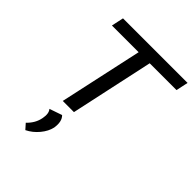

<svg xmlns="http://www.w3.org/2000/svg" viewBox="-263 -801 1251 1251"><g transform="rotate(45 362.0 -175.5)"><path d="M724 -658 706 -574H459L335 0H232L357 -574H111L129 -658ZM294 68Q325 98 315 162Q306 204 272.5 244.5Q239 285 194 307L162 271Q208 227 218 172Q228 122 207 98Z"/></g></svg>

Font: EauTestInfant Semibold
Style: Italic
Weight: 600
Italic angle: -12°
Designer: Christian Thalmann (Catharsis Fonts)
Version: Version 0.001;PS 000.001;hotconv 1.0.88;makeotf.lib2.5.64775